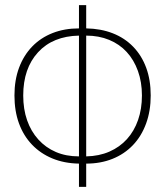

<svg xmlns="http://www.w3.org/2000/svg" viewBox="-20 -702 640 744"><path d="M530 -332Q530 -384 514.5 -427Q499 -470 471 -500.5Q443 -531 403 -547.5Q363 -564 314 -564V-96Q364 -97 404 -114.5Q444 -132 472 -163Q500 -194 515 -237Q530 -280 530 -332ZM70 -332Q70 -279 85 -236Q100 -193 128.5 -161.5Q157 -130 196.5 -113Q236 -96 286 -96V-564Q185 -562 127.5 -499.5Q70 -437 70 -332ZM286 22V-68Q229 -69 183 -88Q137 -107 104 -141.5Q71 -176 53.5 -224Q36 -272 36 -332Q36 -392 54 -440Q72 -488 105 -522Q138 -556 184 -574Q230 -592 286 -592V-682H314V-592Q371 -591 417 -573Q463 -555 496 -521Q529 -487 546.5 -439.5Q564 -392 564 -332Q564 -272 546 -223Q528 -174 495 -139.5Q462 -105 416 -86.5Q370 -68 314 -68V22Z"/></svg>

Font: Source Code Pro ExtraLight
Style: Regular
Weight: 200
Monospace: yes
Designer: Paul D. Hunt, Teo Tuominen
Foundry: Adobe Systems Incorporated
Version: Version 2.030;PS 1.000;hotconv 16.6.51;makeotf.lib2.5.65220